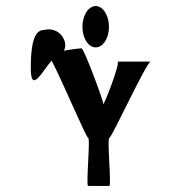

<svg xmlns="http://www.w3.org/2000/svg" viewBox="-20 -932 642 636"><path d="M82 -706C82 -617 123 -701 151 -731C184 -669 266 -475 272 -475C280 -475 264 -316 272 -316H342C350 -316 334 -475 342 -475C350 -475 466 -728 479 -728H369C381 -728 322 -576 322 -588C322 -600 258 -772 250 -772C245 -772 218 -769 192 -764C197 -775 198 -788 192 -801C182 -826 154 -840 128 -833C102 -833 82 -812 82 -706ZM253 -843C253 -805 273 -775 297 -775C321 -775 341 -805 341 -843C341 -881 321 -912 297 -912C273 -912 253 -881 253 -843Z"/></svg>

Font: Ampere
Style: SuCnd
Weight: 400
Version: Version 1